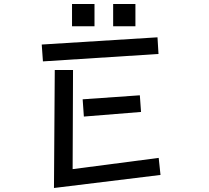

<svg xmlns="http://www.w3.org/2000/svg" viewBox="-20 -912 1040 957"><path d="M544 -892H655V-781H544ZM339 -892H451V-781H339ZM188 -690 765 -726 770 -643 194 -606ZM253 -563H344L342 -69L771 -125L780 -40L249 25ZM392 -417 677 -437 683 -354 398 -331Z"/></svg>

Font: Moralerspace Krypton JPDOC
Style: Regular
Weight: 400
Version: v0.0.6; ttfautohint (v1.8.4.7-5d5b-dirty) -l 6 -r 45 -G 200 